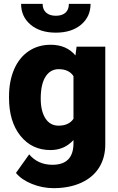

<svg xmlns="http://www.w3.org/2000/svg" viewBox="-20 -771 615 999"><path d="M26.9 -268.1Q26.9 -348.1 53.2 -409.7Q79.6 -471.2 128.9 -504.6Q178.2 -538.1 243.7 -538.1Q326.2 -538.1 372.6 -482.4L378.4 -528.3H527.8V-20Q527.8 49.8 495.4 101.3Q462.9 152.8 401.4 180.4Q339.8 208 258.8 208Q200.7 208 146.2 186Q91.8 164.1 63 128.9L131.8 32.2Q177.7 86.4 252.9 86.4Q362.3 86.4 362.3 -25.9V-42.5Q314.9 9.8 242.7 9.8Q146 9.8 86.4 -64.2Q26.9 -138.2 26.9 -262.2ZM191.9 -257.8Q191.9 -192.9 216.3 -155Q240.7 -117.2 284.7 -117.2Q337.9 -117.2 362.3 -152.8V-375Q338.4 -411.1 285.6 -411.1Q241.7 -411.1 216.8 -371.8Q191.9 -332.5 191.9 -257.8ZM451.2 -751Q451.2 -684.1 401.9 -642.6Q352.5 -601.1 270.5 -601.1Q188.5 -601.1 139.2 -642.6Q89.8 -684.1 89.8 -751H201.7Q201.7 -721.7 220 -705.3Q238.3 -689 270.5 -689Q302.7 -689 320.6 -704.8Q338.4 -720.7 338.4 -751Z"/></svg>

Font: Sadagaat-English
Style: Regular
Weight: 900
Designer: Ahmed alsheikh
Foundry: Ahmed alsheikh Design
Version: Version 2.137;January 17, 2018;FontCreator 11.0.0.2408 64-bi